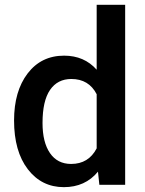

<svg xmlns="http://www.w3.org/2000/svg" viewBox="-20 -770 604 800"><path d="M38.6 -268.1Q38.6 -390.1 95.2 -464.1Q151.9 -538.1 247.1 -538.1Q331.1 -538.1 382.8 -479.5V-750H501.5V0H394L388.2 -54.7Q335 9.8 246.1 9.8Q153.3 9.8 95.9 -64.9Q38.6 -139.6 38.6 -268.1ZM157.2 -257.8Q157.2 -177.2 188.2 -132.1Q219.2 -86.9 276.4 -86.9Q349.1 -86.9 382.8 -151.9V-377.4Q350.1 -440.9 277.3 -440.9Q219.7 -440.9 188.5 -395.3Q157.2 -349.6 157.2 -257.8Z"/></svg>

Font: Vazir Medium FD
Style: Medium-FD
Weight: 500
Designer: Saber Rastikerdar
Foundry: Saber Rastikerdar
Version: Version 30.0.0